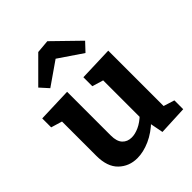

<svg xmlns="http://www.w3.org/2000/svg" viewBox="-230 -951 1092 1092"><g transform="rotate(-45 316.0 -404.5)"><path d="M233 12Q167 12 122 -31.5Q77 -75 77 -163V-455L90 -435L10 -459V-531L217 -538V-186Q217 -139 238 -116.5Q259 -94 294 -94Q321 -94 353 -108.5Q385 -123 417 -154L408 -129V-458L421 -435L341 -459V-531L548 -538V-74L531 -98L614 -72V-1L439 7L420 -91L439 -84Q390 -36 336 -12Q282 12 233 12ZM164 -620 118 -671 261 -814 341 -821 495 -671 447 -620 254 -751 351 -750Z"/></g></svg>

Font: Bitter Thin
Style: Bold
Weight: 700
Version: Version 3.021